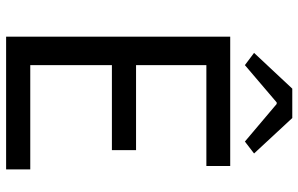

<svg xmlns="http://www.w3.org/2000/svg" viewBox="-194 -782 976 628"><g transform="rotate(90 294.0 -468.0)"><path d="M270 -936H366L482 -811L443 -781L320 -885H315L193 -781L153 -811ZM100 -733H523V-655H193V-425H471V-346H193V-79H534V0H100Z"/></g></svg>

Font: Noto Sans SC
Style: Regular
Weight: 400
Designer: Ryoko NISHIZUKA ____ (kana & ideographs); Paul D. Hunt (Latin, Greek & Cyrillic); Wenlong ZHANG ___ (bopomofo); Sandoll 
Foundry: Adobe Systems Incorporated
Version: Version 1.004